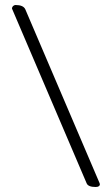

<svg xmlns="http://www.w3.org/2000/svg" viewBox="-20 -685 439 767"><path d="M378 47Q378 48 378 48L379 50Q379 62 362 62Q332 62 326 47L29 -648L28 -650V-652Q28 -657 32.5 -661Q37 -665 42 -665Q73 -665 81 -648Z"/></svg>

Font: EB Garamond SC 12
Style: Regular
Weight: 400
Version: Version 0.016 ; ttfautohint (v0.97) -l 8 -r 50 -G 200 -x 0 -